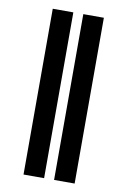

<svg xmlns="http://www.w3.org/2000/svg" viewBox="-82 -765 537 815"><g transform="rotate(10 186.0 -357.5)"><path d="M167 0H78.3V-714.6H167ZM298.6 0H210V-714.6H298.6Z"/></g></svg>

Font: Intratopia Thin
Style: Regular
Weight: 100
Designer: Rasmus Andersson
Foundry: rsms
Version: Version 3.000;Glyphs 3.2.3 (3260)